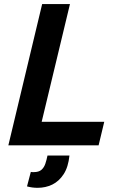

<svg xmlns="http://www.w3.org/2000/svg" viewBox="-20 -713 594 942"><path d="M21 0 186.8 -693H323.2L184.5 -115.5H491.5L463.8 0ZM164.2 208.5Q151.5 208.5 138.4 206.8Q125.2 205 112.5 201.5L131.2 130.5Q135.2 131.2 138.6 131.4Q142 131.5 145 131.5Q170.5 131.5 183.4 120.1Q196.2 108.8 202.5 90.1Q208.8 71.5 213 50H320.8Q315 106.5 292.4 141.4Q269.8 176.2 236.9 192.4Q204 208.5 164.2 208.5Z"/></svg>

Font: Ubuntu Sans
Style: Italic
Weight: 400
Italic angle: -13.5°
Designer: Dalton Maag Ltd
Foundry: Dalton Maag Ltd
Version: Version 1.006